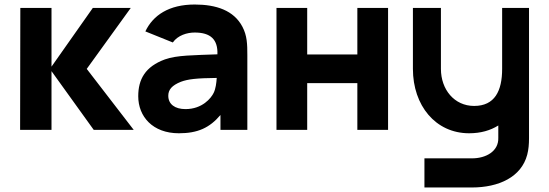

<svg xmlns="http://www.w3.org/2000/svg" viewBox="-20 -575 2432 850"><path d="M69 0H208V-260L395 0H572L364 -270L559 -540H391L208 -280V-540H70Z M623.5 -436 745 -387C767.5 -419 808.5 -431 842 -431C912.5 -431 945 -400 942.5 -334.5C840.5 -330.5 762 -331 710 -312C623 -280 592 -224 592 -149C592 -59 656 15 772 15C855 15 908 -9 956 -66V0H1075V-330C1075 -380 1074 -417.5 1053 -457C1015 -529 937 -555 842 -555C728 -555 657.5 -507.5 623.5 -436ZM725 -151C725 -178 741 -197 781 -213C812 -224.5 848.5 -229 939.5 -230C938 -207.5 935 -182.5 926 -164C915 -141 876 -92 801 -92C754 -92 725 -114 725 -151Z M1204 0H1340V-207H1562V0H1698V-540H1562V-334H1340V-540H1204Z M1808 -270C1808 -108 1908 15 2057 15C2108 15 2151 2.5 2186 -19.5V35C2188 95 2131 126 2070 126H1859V255H2069C2188 255 2288 209 2314 110C2320 87 2322 64 2322 37V-540H2203V-270C2203 -172 2170 -106 2079 -106C1991 -106 1932 -179 1932 -270V-540H1808Z"/></svg>

Font: Eudonet ExtraBold
Style: Regular
Weight: 800
Designer: Mikhail Sharanda
Foundry: Mikhail Sharanda
Version: Version 4.503;Glyphs 3.1.2 (3151)